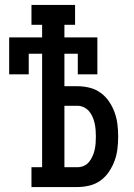

<svg xmlns="http://www.w3.org/2000/svg" viewBox="-20 -755 540 775"><path d="M107 0V-80H150V-538H96V-455H17V-604H150V-655H107V-735H283V-655H240V-604H373V-455H294V-538H240V-407H292Q317 -407 341.5 -401Q366 -395 386 -380.5Q406 -366 420 -345.5Q434 -325 442.5 -301.5Q451 -278 454 -253.5Q457 -229 457 -204Q457 -179 454 -154Q451 -129 442.5 -106Q434 -83 420 -62Q406 -41 386 -26.5Q366 -12 341.5 -6Q317 0 292 0ZM292 -80Q306 -80 318.5 -85.5Q331 -91 339.5 -101.5Q348 -112 353.5 -124.5Q359 -137 362 -150Q365 -163 366 -176.5Q367 -190 367 -204Q367 -217 366 -230.5Q365 -244 362 -257.5Q359 -271 353.5 -283.5Q348 -296 339.5 -306Q331 -316 318.5 -322Q306 -328 292 -328H240V-80Z"/></svg>

Font: Iosevka Curly Slab Medium
Style: Regular
Weight: 500
Monospace: yes
Designer: Belleve Invis
Foundry: Belleve Invis
Version: Version 22.1.2; ttfautohint (v1.8.4)